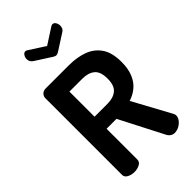

<svg xmlns="http://www.w3.org/2000/svg" viewBox="-292 -1061 1151 1151"><g transform="rotate(-45 284.0 -485.0)"><path d="M461 5Q448 5 435.5 -3Q423 -11 416 -26L274 -302H190V-41Q190 -21 170 -10.5Q150 0 125 0Q101 0 80.5 -10.5Q60 -21 60 -41V-691Q60 -707 71.5 -719Q83 -731 102 -731H300Q366 -731 419.5 -712Q473 -693 505 -647.5Q537 -602 537 -522Q537 -464 520 -423.5Q503 -383 473.5 -358.5Q444 -334 406 -322L538 -79Q540 -75 541 -70.5Q542 -66 542 -63Q542 -47 530 -31Q518 -15 499.5 -5Q481 5 461 5ZM190 -404H300Q349 -404 378 -428Q407 -452 407 -510Q407 -570 378 -593.5Q349 -617 300 -617H190ZM289 -826Q281 -826 271 -832L168 -898Q157 -905 151.5 -914.5Q146 -924 146 -936Q146 -950 154 -962.5Q162 -975 174 -975Q180 -975 186 -971L289 -905L391 -971Q398 -975 403 -975Q416 -975 423.5 -962.5Q431 -950 431 -936Q431 -924 426.5 -914.5Q422 -905 410 -898L307 -832Q296 -826 289 -826Z"/></g></svg>

Font: Dosis
Style: Bold
Weight: 700
Designer: EdgarTolentino, PabloImpallari, IginoMarini
Foundry: EdgarTolentino, PabloImpallari, IginoMarini
Version: Version 3.001; ttfautohint (v1.8.2)